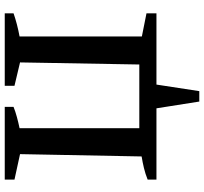

<svg xmlns="http://www.w3.org/2000/svg" viewBox="-46 -650 880 829"><g transform="rotate(-90 394.5 -235.0)"><path d="M34 0V-38Q59 -48 84 -54Q109 -60 134 -64L144 -589L34 -613V-655H348V-617Q328 -609 304 -602.5Q280 -596 256 -591V-74H531L540 -589L439 -613V-655H752V-617Q729 -609 704 -602.5Q679 -596 652 -591V-63L752 -43V0ZM371 185 338 -24H448L416 185Z"/></g></svg>

Font: Piazzolla 24pt SemiBold
Style: Regular
Weight: 600
Designer: Juan Pablo del Peral
Foundry: Huerta Tipografica
Version: Version 2.005